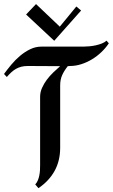

<svg xmlns="http://www.w3.org/2000/svg" viewBox="-23 -934 566 963"><path d="M522.9 -716.8Q507.3 -693.4 485.8 -672.9Q464.4 -652.3 438.7 -636.7Q413.1 -621.1 384.8 -612.1Q356.4 -603 328.1 -603L316.9 -602.1Q298.3 -578.6 288.6 -556.6Q278.8 -534.7 278.8 -504.9V-192.9Q278.8 -127.9 251.2 -77.4Q223.6 -26.9 169.9 9.8L153.8 -8.8Q162.1 -18.1 167 -30Q171.9 -42 174.3 -54.7Q176.8 -67.4 177.5 -80.3Q178.2 -93.3 178.2 -105V-448.2Q178.2 -471.2 187.7 -492.9Q197.3 -514.6 211.9 -534.2Q226.6 -553.7 244.4 -570.8Q262.2 -587.9 278.8 -602.1L117.2 -603Q98.6 -603 84.2 -599.4Q69.8 -595.7 57.6 -588.9Q45.4 -582 34.2 -571.8Q22.9 -561.5 11.2 -547.9L-2.9 -563Q13.2 -585 33.4 -609.4Q53.7 -633.8 77.4 -653.8Q101.1 -673.8 128.2 -687Q155.3 -700.2 185.1 -700.2H396Q408.7 -700.2 424.6 -701.7Q440.4 -703.1 456.5 -706.5Q472.7 -710 487.1 -715.6Q501.5 -721.2 511.2 -730ZM383.8 -881.3 249 -729.5 107.9 -861.3 157.7 -913.6 276.9 -800.3 359.9 -901.4Z"/></svg>

Font: Redressed
Style: Regular
Weight: 400
Designer: Astigmatic (AOETI)
Foundry: Astigmatic (AOETI)
Version: Version 1.000